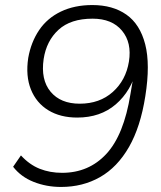

<svg xmlns="http://www.w3.org/2000/svg" viewBox="-20 -733 640 761"><path d="M222 8Q164 8 113.5 -12Q63 -32 32 -72L63 -117Q97 -80 137.5 -64Q178 -48 226 -48Q332 -48 401.5 -123Q471 -198 497 -360L514 -461H523Q500 -372 439 -319.5Q378 -267 286 -267Q219 -267 171.5 -296Q124 -325 102.5 -378.5Q81 -432 92 -504Q103 -566 135 -613.5Q167 -661 221 -687Q275 -713 346 -713Q427 -713 481 -675Q535 -637 555.5 -557.5Q576 -478 556 -352Q537 -230 491 -150Q445 -70 376.5 -31Q308 8 222 8ZM296 -322Q375 -322 427 -368.5Q479 -415 491 -489Q503 -564 463.5 -611.5Q424 -659 347 -659Q260 -659 212 -615Q164 -571 153 -499Q141 -417 180.5 -369.5Q220 -322 296 -322Z"/></svg>

Font: Mulish ExtraLight Light
Style: Italic
Weight: 300
Italic angle: -9°
Version: Version 3.603